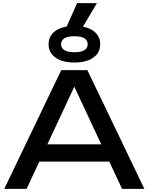

<svg xmlns="http://www.w3.org/2000/svg" viewBox="-20 -1193 939 1213"><path d="M184 -281H708V-172H184ZM892 0H751L424 -700H475L148 0H7L367 -750H532ZM287 -913Q287 -967 330.5 -998Q374 -1029 450 -1029Q526 -1029 569.5 -998Q613 -967 613 -913Q613 -860 569.5 -829Q526 -798 450 -798Q374 -798 330.5 -829Q287 -860 287 -913ZM534 -913Q534 -938 513 -951Q492 -964 450 -964Q408 -964 387 -951Q366 -938 366 -913Q366 -889 387 -876Q408 -863 450 -863Q492 -863 513 -876Q534 -889 534 -913ZM592 -1173 496 -1011H395L467 -1173Z"/></svg>

Font: Unbounded Variable
Style: Regular
Weight: 400
Designer: Luke Prowse, Jean-Baptiste Morizot, Fátima Lázaro, Florian Runge
Foundry: NaN
Version: Version 1.600;FEAKit 1.0